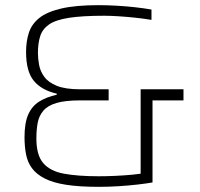

<svg xmlns="http://www.w3.org/2000/svg" viewBox="-20 -716 774 744"><path d="M363 8Q287 8 236 0Q185 -8 153 -24.5Q121 -41 104 -64Q87 -87 81 -117.5Q75 -148 75 -184Q75 -240 89.5 -272.5Q104 -305 132 -322.5Q160 -340 200 -349V-353Q140 -367 110.5 -403.5Q81 -440 81 -515Q81 -556 92 -589.5Q103 -623 132.5 -646.5Q162 -670 217.5 -683Q273 -696 362 -696Q393 -696 430 -694Q467 -692 503 -688Q539 -684 567 -679V-639Q537 -644 503.5 -647.5Q470 -651 438.5 -653Q407 -655 384 -655Q299 -655 247.5 -647Q196 -639 170.5 -621.5Q145 -604 136 -576.5Q127 -549 127 -511Q127 -489 131.5 -464.5Q136 -440 151.5 -418.5Q167 -397 200 -383.5Q233 -370 291 -370H401V-327H291Q233 -327 199 -317Q165 -307 148 -287Q131 -267 126 -240Q121 -213 121 -179Q121 -115 147.5 -84Q174 -53 227.5 -43Q281 -33 363 -33Q393 -33 426 -34.5Q459 -36 492 -39Q525 -42 553 -48L525 -19V-370H691V-327H571V-9Q548 -5 514 -1Q480 3 440.5 5.5Q401 8 363 8Z"/></svg>

Font: Saira Thin ExtraLight
Style: Regular
Weight: 250
Version: Version 1.101